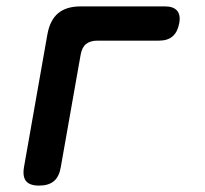

<svg xmlns="http://www.w3.org/2000/svg" viewBox="-20 -570 640 600"><path d="M102 10Q73 10 61.5 -4Q50 -18 55 -48L128 -462Q136 -507 161.5 -528.5Q187 -550 232 -550H496Q522 -550 533.5 -536.5Q545 -523 540 -497Q535 -470 519.5 -456.5Q504 -443 477 -443H285Q262 -443 249 -432.5Q236 -422 232 -399L170 -48Q165 -18 148.5 -4Q132 10 102 10Z"/></svg>

Font: Maple Mono NL SemiBold
Style: Italic
Weight: 600
Italic angle: -10°
Monospace: yes
Designer: subframe7536
Version: Version 7.000